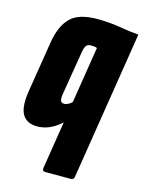

<svg xmlns="http://www.w3.org/2000/svg" viewBox="-107 -568 619 819"><g transform="rotate(15 203.0 -159.0)"><path d="M175 185Q160 185 162 171L250 -383Q243 -386 236.5 -386.5Q230 -387 221 -387Q208 -387 201.5 -377.5Q195 -368 192 -348L160 -154Q157 -133 161 -125Q165 -117 177 -117Q186 -117 196.5 -123Q207 -129 217 -141L231 -79Q199 -37 163.5 -15.5Q128 6 90 6Q42 6 23.5 -28Q5 -62 18 -137L53 -355Q65 -429 101.5 -466Q138 -503 220 -503Q274 -503 320 -495Q366 -487 406 -484L302 171Q300 185 288 185Z"/></g></svg>

Font: Sofia Sans Extra Condensed Black
Style: Italic
Weight: 900
Italic angle: -9°
Version: Version 4.100